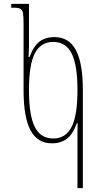

<svg xmlns="http://www.w3.org/2000/svg" viewBox="-20 -734 529 994"><path d="M381 -43 382 -96H378Q357 -39 326 -15.5Q295 8 249 8Q174 8 138 -59.5Q102 -127 102 -267V-610Q102 -650 99 -666Q96 -682 86.5 -688Q77 -694 53 -694H38V-714H130V-492Q130 -475 128 -439H133Q154 -496 185 -519Q216 -542 262 -542Q337 -542 373 -474.5Q409 -407 409 -267V240H381ZM381 -267Q381 -397 351 -457Q321 -517 255 -517Q192 -517 161 -459Q130 -401 130 -267Q130 -137 160 -77Q190 -17 256 -17Q319 -17 350 -75.5Q381 -134 381 -267Z"/></svg>

Font: Noto Serif Georgian Thin Cond
Style: Regular
Weight: 250
Width: 3
Designer: Monotype Design team
Foundry: Monotype Imaging Inc.
Version: Version 1.000